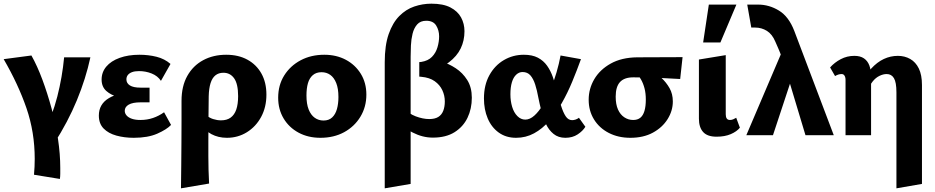

<svg xmlns="http://www.w3.org/2000/svg" viewBox="-21 -736 5088 1045"><path d="M305 238 164 215Q166 193 167 171.5Q168 150 168 129Q168 -17 123 -147.5Q78 -278 -1 -414L150 -434Q182 -377 209.5 -303Q237 -229 259.5 -146.5Q282 -64 294.5 19.5Q307 103 307 178Q307 193 307 208.5Q307 224 305 238ZM328 -424H471Q446 -308 397.5 -190.5Q349 -73 274 44L211 2Q264 -105 291 -211Q318 -317 328 -424Z M707 14Q656 14 612.5 2Q569 -10 543 -36.5Q517 -63 517 -107Q517 -169 571 -201.5Q625 -234 711 -234V-198Q664 -198 623.5 -208Q583 -218 557.5 -241Q532 -264 532 -303Q532 -343 557.5 -373.5Q583 -404 630 -421Q677 -438 738 -438Q787 -438 831 -427Q875 -416 907 -388L855 -296Q837 -323 804.5 -336Q772 -349 736 -349Q713 -349 698 -343.5Q683 -338 675 -328Q667 -318 667 -304Q667 -283 686 -271Q705 -259 744 -259H793V-179H744Q701 -179 679.5 -166.5Q658 -154 658 -133Q658 -119 668 -107.5Q678 -96 697 -89.5Q716 -83 743 -83Q780 -83 812 -94Q844 -105 872 -125L910 -56Q886 -31 835 -8.5Q784 14 707 14Z M964 289Q965 226 965.5 163Q966 100 966.5 38.5Q967 -23 967 -80Q967 -137 967 -187Q967 -267 998.5 -323Q1030 -379 1085 -408.5Q1140 -438 1210 -438Q1277 -438 1326 -411Q1375 -384 1402 -335.5Q1429 -287 1429 -221Q1429 -153 1400.5 -100Q1372 -47 1323 -16.5Q1274 14 1214 14Q1167 14 1129.5 -6Q1092 -26 1078 -61L1103 -109Q1117 -95 1139 -88Q1161 -81 1182 -81Q1214 -81 1234.5 -96Q1255 -111 1265 -140Q1275 -169 1275 -213Q1275 -279 1253.5 -309.5Q1232 -340 1195 -340Q1169 -340 1151.5 -326Q1134 -312 1125 -283.5Q1116 -255 1115 -212Q1114 -133 1113.5 -73.5Q1113 -14 1113 31.5Q1113 77 1113 114.5Q1113 152 1114 187.5Q1115 223 1117 263Z M1723 14Q1656 14 1604 -14Q1552 -42 1522.5 -91.5Q1493 -141 1493 -204Q1493 -273 1526 -325.5Q1559 -378 1615.5 -408Q1672 -438 1744 -438Q1810 -438 1861.5 -410.5Q1913 -383 1943 -334Q1973 -285 1973 -221Q1973 -154 1940.5 -100.5Q1908 -47 1852 -16.5Q1796 14 1723 14ZM1740 -80Q1769 -80 1787 -97Q1805 -114 1813 -143Q1821 -172 1821 -208Q1821 -254 1809 -284Q1797 -314 1776.5 -328.5Q1756 -343 1729 -343Q1700 -343 1681.5 -327Q1663 -311 1655 -283Q1647 -255 1647 -216Q1647 -170 1659 -140Q1671 -110 1692 -95Q1713 -80 1740 -80Z M2073 289V-397Q2073 -489 2094.5 -550.5Q2116 -612 2152 -648.5Q2188 -685 2233.5 -700.5Q2279 -716 2327 -716Q2391 -716 2430.5 -695.5Q2470 -675 2488.5 -641Q2507 -607 2507 -566Q2507 -515 2486.5 -472.5Q2466 -430 2422.5 -397Q2379 -364 2311 -340L2385 -400Q2422 -389 2459.5 -364.5Q2497 -340 2522 -300.5Q2547 -261 2547 -204Q2547 -144 2523.5 -95Q2500 -46 2453 -16.5Q2406 13 2335 13Q2279 13 2225.5 -14.5Q2172 -42 2135 -92L2179 -150Q2201 -118 2241 -103Q2281 -88 2315 -88Q2346 -88 2364.5 -99.5Q2383 -111 2391.5 -133Q2400 -155 2400 -184Q2400 -216 2386.5 -245Q2373 -274 2345 -294Q2317 -314 2272 -318L2261 -319V-398L2272 -399Q2309 -405 2330 -426.5Q2351 -448 2360 -478.5Q2369 -509 2369 -538Q2369 -571 2353 -597Q2337 -623 2299 -623Q2267 -623 2249.5 -603Q2232 -583 2224.5 -552.5Q2217 -522 2215.5 -488.5Q2214 -455 2214 -427V265Z M2788 14Q2733 14 2693.5 -14.5Q2654 -43 2633.5 -91.5Q2613 -140 2613 -200Q2613 -273 2642.5 -326.5Q2672 -380 2721.5 -409Q2771 -438 2830 -438Q2876 -438 2906.5 -422Q2937 -406 2956.5 -378.5Q2976 -351 2988 -316.5Q3000 -282 3009 -246Q3021 -198 3032.5 -161Q3044 -124 3058 -103Q3072 -82 3093 -82Q3101 -82 3111 -85Q3121 -88 3130 -95L3165 -46Q3151 -23 3123 -4.5Q3095 14 3056 14Q3018 14 2992 -7Q2966 -28 2950.5 -61Q2935 -94 2925.5 -132Q2916 -170 2909 -205Q2902 -244 2892 -275.5Q2882 -307 2866 -325.5Q2850 -344 2823 -344Q2804 -344 2788.5 -329.5Q2773 -315 2765 -288Q2757 -261 2757 -223Q2757 -186 2766.5 -154.5Q2776 -123 2795 -104Q2814 -85 2838 -85Q2863 -85 2887.5 -107Q2912 -129 2934 -166Q2956 -203 2975 -248.5Q2994 -294 3008 -342Q3022 -390 3030 -434L3141 -414Q3119 -353 3093.5 -291.5Q3068 -230 3037 -175.5Q3006 -121 2968.5 -78Q2931 -35 2886 -10.5Q2841 14 2788 14Z M3410 14Q3344 14 3292.5 -12.5Q3241 -39 3212 -86Q3183 -133 3183 -193Q3183 -253 3213.5 -305Q3244 -357 3303 -390Q3362 -423 3447 -424L3694 -425L3681 -306Q3618 -310 3556.5 -312.5Q3495 -315 3425 -315Q3377 -315 3353.5 -289.5Q3330 -264 3330 -210Q3330 -168 3342.5 -140Q3355 -112 3377 -97.5Q3399 -83 3425 -83Q3449 -83 3464 -95Q3479 -107 3486.5 -132Q3494 -157 3494 -194Q3494 -228 3487 -255Q3480 -282 3468 -303Q3456 -324 3440 -338L3523 -357Q3552 -337 3578.5 -312.5Q3605 -288 3623 -256.5Q3641 -225 3641 -184Q3641 -133 3612.5 -87.5Q3584 -42 3532.5 -14Q3481 14 3410 14Z M3879 8Q3829 8 3806 -17.5Q3783 -43 3783 -90V-412L3929 -436V-114Q3929 -99 3934.5 -91Q3940 -83 3952 -83Q3961 -83 3969.5 -86.5Q3978 -90 3986 -95L4006 -41Q3989 -20 3956.5 -6Q3924 8 3879 8ZM3806 -505 3837 -711H3987L3900 -505Z M4363 0 4255 -359Q4244 -397 4234 -424.5Q4224 -452 4215 -472.5Q4206 -493 4199 -509Q4182 -550 4153 -568Q4124 -586 4089 -586Q4082 -586 4078 -586Q4074 -586 4068 -586L4046 -711Q4060 -711 4075 -711Q4090 -711 4105 -711Q4165 -711 4218.5 -678.5Q4272 -646 4302 -568L4517 0ZM4041 0 4247 -483 4299 -342 4186 0Z M4858 289V-233Q4858 -288 4844.5 -310.5Q4831 -333 4805 -333Q4786 -333 4765.5 -323Q4745 -313 4729 -293Q4713 -273 4703 -244L4660 -269Q4688 -327 4720.5 -362.5Q4753 -398 4789.5 -415Q4826 -432 4866 -432Q4903 -432 4933 -415Q4963 -398 4980 -363Q4997 -328 4997 -273V265ZM4581 0V-302Q4581 -311 4578.5 -318Q4576 -325 4571.5 -329Q4567 -333 4560 -333Q4550 -333 4541 -330Q4532 -327 4524 -322L4497 -369Q4521 -396 4555 -414Q4589 -432 4629 -432Q4661 -432 4681 -418.5Q4701 -405 4710.5 -380Q4720 -355 4720 -318V0Z"/></svg>

Font: Ysabeau Office ExtraBold
Style: Regular
Weight: 800
Designer: Christian Thalmann (Catharsis Fonts)
Version: Version 2.001;gftools[0.9.30]; featfreeze: tnum,lnum,ss02